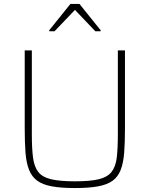

<svg xmlns="http://www.w3.org/2000/svg" viewBox="-20 -943 757 971"><path d="M359 8Q289 8 242.5 -0.5Q196 -9 168.5 -29Q141 -49 127 -84Q113 -119 109 -170.5Q105 -222 105 -294V-688H141V-264Q141 -192 147 -146Q153 -100 173.5 -73.5Q194 -47 238.5 -36.5Q283 -26 359 -26Q436 -26 479.5 -36.5Q523 -47 544 -73.5Q565 -100 570.5 -146Q576 -192 576 -264V-688H612V-294Q612 -222 608 -170.5Q604 -119 590.5 -84Q577 -49 549.5 -29Q522 -9 475.5 -0.5Q429 8 359 8ZM229 -785V-790L336 -923H382L489 -790V-785H462L359 -893L256 -785Z"/></svg>

Font: Saira Thin Thin
Style: Regular
Weight: 250
Version: Version 1.101